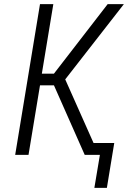

<svg xmlns="http://www.w3.org/2000/svg" viewBox="-20 -755 640 936"><path d="M440 161 467 0H393L243 -339H175L119 0H54L175 -735H240L184 -396H243L505 -735H584L298 -368L436 -58H537L501 161Z"/></svg>

Font: Iosevka Light Extended
Style: Italic
Weight: 300
Width: 7
Italic angle: -9°
Monospace: yes
Designer: Belleve Invis
Foundry: Belleve Invis
Version: Version 32.5.0; ttfautohint (v1.8.4)